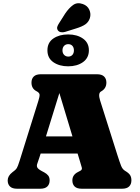

<svg xmlns="http://www.w3.org/2000/svg" viewBox="-20 -1154 853 1174"><path d="M283.5 -51Q283.5 -27.5 269.5 -13.8Q255.5 0 226 0H84.5Q55 0 41 -13.8Q27 -27.5 27 -51Q27 -78.5 56 -101L67 -109.5Q76.5 -116.5 82.8 -126.2Q89 -136 100 -171L214.5 -537Q223 -563.5 222 -575.5Q221 -587.5 202 -597Q172.5 -612.5 172.5 -649Q172.5 -672.5 186.5 -686.2Q200.5 -700 230 -700H573Q602.5 -700 616.5 -686.2Q630.5 -672.5 630.5 -649Q630.5 -612.5 597.5 -594.5Q578.5 -584 592 -540L697.5 -207Q712 -161.5 720.5 -140Q729 -118.5 745.5 -109Q767.5 -96 775.5 -83.2Q783.5 -70.5 783.5 -51Q783.5 -27.5 769.5 -13.8Q755.5 0 726 0H480Q450 0 436.2 -13.8Q422.5 -27.5 422.5 -51Q422.5 -84.5 455.5 -101.5L471.5 -110Q483.5 -116.5 480.2 -129.2Q477 -142 468.5 -169L454.5 -215H228.5L221.5 -193Q214 -169 208.5 -154.8Q203 -140.5 207.8 -130.5Q212.5 -120.5 234.5 -108.5L250.5 -100Q265.5 -92 274.5 -80.8Q283.5 -69.5 283.5 -51ZM261 -320H423L343 -585ZM378.5 -1071Q401.5 -1105 426.8 -1123.2Q452 -1141.5 486 -1129.5Q515 -1119.5 526.2 -1094.2Q537.5 -1069 529.5 -1043Q521.5 -1019 502 -1005.2Q482.5 -991.5 445 -980L378 -959Q365 -955 352.5 -957.2Q340 -959.5 333.5 -969Q327 -979.5 330.2 -990Q333.5 -1000.5 340.5 -1011ZM396.5 -748.5Q343 -748.5 306.5 -773.5Q270 -798.5 270 -846.5Q270 -894 306.5 -918.8Q343 -943.5 396.5 -943.5Q451.5 -943.5 487.5 -918Q523.5 -892.5 523.5 -846.5Q523.5 -800 487.5 -774.2Q451.5 -748.5 396.5 -748.5ZM397.5 -884Q382 -884 372 -873.8Q362 -863.5 362 -846Q362 -829 372 -818.5Q382 -808 397.5 -808Q413.5 -808 422.8 -818.5Q432 -829 432 -846Q432 -863 422.8 -873.5Q413.5 -884 397.5 -884Z"/></svg>

Font: Fraunces 9pt S100 Black
Style: Regular
Weight: 900
Version: Version 1.000; ttfautohint (v1.8.3)